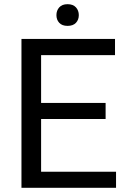

<svg xmlns="http://www.w3.org/2000/svg" viewBox="-20 -897 608 917"><path d="M484.4 -328.6H176.3V-76.7H534.2V0H82.5V-710.9H529.3V-633.8H176.3V-405.3H484.4ZM249.5 -824.7Q249.5 -846.7 262.9 -861.8Q276.4 -877 302.7 -877Q329.1 -877 342.8 -861.8Q356.4 -846.7 356.4 -824.7Q356.4 -802.7 342.8 -788.1Q329.1 -773.4 302.7 -773.4Q276.4 -773.4 262.9 -788.1Q249.5 -802.7 249.5 -824.7Z"/></svg>

Font: Noboto
Style: Regular
Weight: 400
Designer: Google
Version: Version 2.001101; 2014